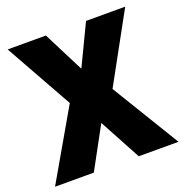

<svg xmlns="http://www.w3.org/2000/svg" viewBox="-128 -829 905 944"><g transform="rotate(-20 324.5 -357.0)"><path d="M647 0 431 -355 628 -714H423L321 -501L213 -714H13L210 -362L1 0H204L322 -217L439 0Z"/></g></svg>

Font: Noto Sans Sinhala SemiCondensed Black
Style: Regular
Weight: 900
Width: 4
Designer: Jelle Bosma - Monotype Design Team
Foundry: Monotype Imaging Inc.
Version: Version 2.006